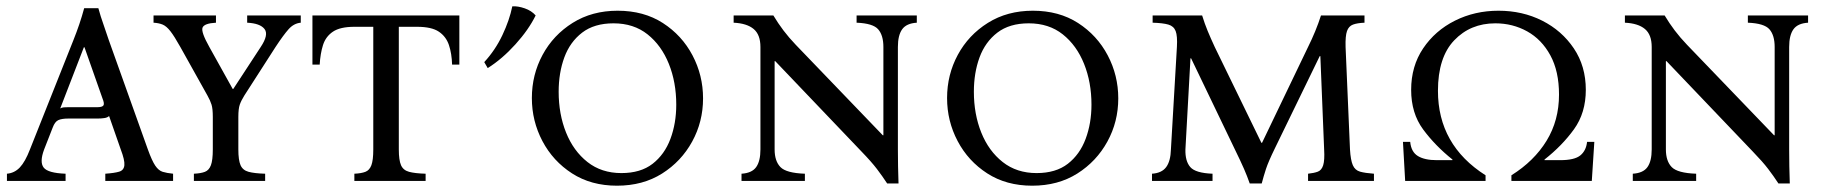

<svg xmlns="http://www.w3.org/2000/svg" viewBox="-20 -574 5797 609"><path d="M449 -100Q462 -64 472.5 -48.5Q483 -33 496 -29Q509 -25 529 -23V0H314V-23Q343 -25 358 -29.5Q373 -34 374.5 -50Q376 -66 363 -100L326 -206Q321 -201 311 -199.5Q301 -198 290 -198H197Q176 -198 165 -193Q154 -188 147 -169L120 -100Q105 -60 118.5 -42.5Q132 -25 188 -23V0H2V-23Q26 -25 43 -43Q60 -61 75 -100L213 -447Q223 -472 231.5 -497Q240 -522 247 -548H292Q299 -522 308 -497Q317 -472 325 -447ZM289 -234Q304 -234 308 -239.5Q312 -245 305 -262L248 -424H246L171 -230Q176 -233 182.5 -233.5Q189 -234 197 -234Z M764 -525H934V-502Q912 -500 895.5 -481.5Q879 -463 854 -425L755 -271Q745 -255 740.5 -242Q736 -229 736 -203V-100Q736 -66 743 -50Q750 -34 768.5 -29Q787 -24 821 -23V0H595V-23Q617 -24 630 -29Q643 -34 649 -50Q655 -66 655 -100V-203Q655 -229 651 -242Q647 -255 638 -271L552 -425Q533 -459 520.5 -475Q508 -491 496 -496Q484 -501 467 -502V-525H665V-502Q628 -500 622.5 -486.5Q617 -473 644 -425L718 -292H720L807 -425Q833 -464 819 -482Q805 -500 764 -502Z M971 -525H1437V-369H1414Q1413 -404 1404 -431Q1395 -458 1372 -473.5Q1349 -489 1303 -489H1245V-100Q1245 -66 1252 -50Q1259 -34 1277.5 -29Q1296 -24 1330 -23V0H1104V-23Q1126 -24 1139 -29Q1152 -34 1158 -50Q1164 -66 1164 -100V-489H1104Q1059 -489 1036 -473.5Q1013 -458 1004.5 -431Q996 -404 994 -369H971Z M1939 -540Q2022 -540 2082.5 -501Q2143 -462 2176.5 -398.5Q2210 -335 2210 -262Q2210 -188 2175.5 -125Q2141 -62 2080 -23.5Q2019 15 1937 15Q1855 15 1794.5 -24Q1734 -63 1700.5 -126.5Q1667 -190 1667 -263Q1667 -337 1701 -400Q1735 -463 1796.5 -501.5Q1858 -540 1939 -540ZM1951 -25Q2012 -25 2050 -54.5Q2088 -84 2106.5 -133.5Q2125 -183 2125 -242Q2125 -313 2101.5 -371.5Q2078 -430 2034 -465Q1990 -500 1926 -500Q1865 -500 1826.5 -470.5Q1788 -441 1770 -392Q1752 -343 1752 -283Q1752 -212 1775.5 -153.5Q1799 -95 1843.5 -60Q1888 -25 1951 -25ZM1605 -554Q1623 -555 1644.5 -547.5Q1666 -540 1679 -525Q1657 -480 1615 -433.5Q1573 -387 1527 -358L1516 -377Q1551 -415 1573.5 -462.5Q1596 -510 1605 -554Z M2794 8Q2779 -15 2761.5 -38Q2744 -61 2712 -94L2439 -380H2437V-100Q2437 -63 2455.5 -44Q2474 -25 2533 -23V0H2332V-23Q2365 -25 2378.5 -44Q2392 -63 2392 -100V-425Q2392 -464 2370.5 -482Q2349 -500 2307 -502V-525H2433Q2448 -500 2465 -477.5Q2482 -455 2504 -432L2780 -145H2782V-425Q2782 -462 2765.5 -481Q2749 -500 2697 -502V-525H2888V-502Q2855 -500 2841.5 -481Q2828 -462 2828 -425V-100Q2828 -72 2828.5 -46.5Q2829 -21 2830 8Z M3256 -540Q3339 -540 3399.5 -501Q3460 -462 3493.5 -398.5Q3527 -335 3527 -262Q3527 -188 3492.5 -125Q3458 -62 3397 -23.5Q3336 15 3254 15Q3172 15 3111.5 -24Q3051 -63 3017.5 -126.5Q2984 -190 2984 -263Q2984 -337 3018 -400Q3052 -463 3113.5 -501.5Q3175 -540 3256 -540ZM3268 -25Q3329 -25 3367 -54.5Q3405 -84 3423.5 -133.5Q3442 -183 3442 -242Q3442 -313 3418.5 -371.5Q3395 -430 3351 -465Q3307 -500 3243 -500Q3182 -500 3143.5 -470.5Q3105 -441 3087 -392Q3069 -343 3069 -283Q3069 -212 3092.5 -153.5Q3116 -95 3160.5 -60Q3205 -25 3268 -25Z M3944 8Q3936 -15 3926 -38Q3916 -61 3895 -104L3758 -389H3756L3740 -100Q3739 -63 3755.5 -44Q3772 -25 3826 -23V0H3634V-23Q3665 -25 3679 -44Q3693 -63 3694 -100L3713 -425Q3715 -460 3709 -475.5Q3703 -491 3686 -496Q3669 -501 3636 -502V-525H3793Q3801 -499 3810.5 -476Q3820 -453 3833 -425L3981 -121H3983L4129 -425Q4141 -449 4151.5 -474.5Q4162 -500 4170 -525H4308V-502Q4285 -501 4271.5 -496Q4258 -491 4252.5 -475.5Q4247 -460 4248 -425L4262 -100Q4264 -66 4271 -50Q4278 -34 4294 -29.5Q4310 -25 4338 -23V0H4129V-23Q4148 -25 4160 -29.5Q4172 -34 4177 -50Q4182 -66 4180 -100L4168 -396H4166L4024 -104Q4003 -61 3995.5 -38Q3988 -15 3982 8Z M5014 -124H5037L5029 0H4774V-18Q4846 -63 4885.5 -127.5Q4925 -192 4925 -274Q4925 -348 4897.5 -398.5Q4870 -449 4824 -474.5Q4778 -500 4723 -500Q4644 -500 4592.5 -446Q4541 -392 4541 -286Q4541 -114 4692 -18V0H4437L4430 -124H4453Q4456 -92 4477.5 -79Q4499 -66 4537 -66H4587V-68Q4532 -112 4494 -163.5Q4456 -215 4456 -289Q4456 -364 4494 -420.5Q4532 -477 4595 -508.5Q4658 -540 4733 -540Q4809 -540 4871.5 -508.5Q4934 -477 4972 -420.5Q5010 -364 5010 -289Q5010 -216 4972.5 -164Q4935 -112 4879 -68V-66H4929Q4974 -66 4992.5 -81Q5011 -96 5014 -124Z M5621 8Q5606 -15 5588.5 -38Q5571 -61 5539 -94L5266 -380H5264V-100Q5264 -63 5282.5 -44Q5301 -25 5360 -23V0H5159V-23Q5192 -25 5205.5 -44Q5219 -63 5219 -100V-425Q5219 -464 5197.5 -482Q5176 -500 5134 -502V-525H5260Q5275 -500 5292 -477.5Q5309 -455 5331 -432L5607 -145H5609V-425Q5609 -462 5592.5 -481Q5576 -500 5524 -502V-525H5715V-502Q5682 -500 5668.5 -481Q5655 -462 5655 -425V-100Q5655 -72 5655.5 -46.5Q5656 -21 5657 8Z"/></svg>

Font: Bona Nova SC
Style: Regular
Weight: 400
Designer: Mateusz Machalski
Foundry: Capitalics
Version: Version 4.001; ttfautohint (v1.8.4.7-5d5b)